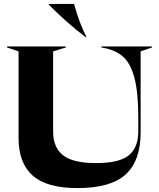

<svg xmlns="http://www.w3.org/2000/svg" viewBox="-20 -950 815 983"><path d="M75 -244V-687L16 -707V-712H317V-707L252 -687V-276Q252 -195 303 -155Q354 -115 472 -115Q590 -115 639 -154.5Q688 -194 688 -277V-348Q688 -478 668 -552Q648 -626 611 -659Q574 -692 515 -704L499 -707V-712H758V-707L700 -687V-273Q700 -127 623.5 -57Q547 13 376 13Q220 13 147.5 -51Q75 -115 75 -244ZM230 -926V-930H359Q387 -829 423 -760H418Q369 -797 318 -842.5Q267 -888 230 -926Z"/></svg>

Font: Nyght Serif Bold
Style: Regular
Weight: 700
Designer: Maksym Kobuzan
Version: Version 0.410